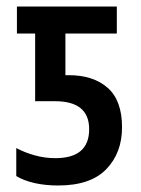

<svg xmlns="http://www.w3.org/2000/svg" viewBox="-20 -560 434 590"><path d="M159 10Q119 10 86 2.5Q53 -5 30 -19V-105Q54 -92 85.5 -83Q117 -74 150 -74Q254 -74 254 -163Q254 -249 149 -249H88V-457H32V-540H339V-457H181V-329H191Q267 -329 311 -290Q355 -251 355 -169Q355 -90 306.5 -40Q258 10 159 10Z"/></svg>

Font: Avrile Sans Condensed Medium
Style: Regular
Weight: 500
Width: 3
Designer: Monotype Design Team
Foundry: Monotype Imaging Inc.
Version: Version 2.001;September 10, 2019;FontCreator 11.5.0.2425 64-